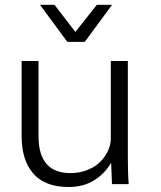

<svg xmlns="http://www.w3.org/2000/svg" viewBox="-20 -749 655 781"><path d="M258.8 11.7Q163.6 11.7 115.7 -42.7Q67.9 -97.2 67.9 -196.3V-501H136.7V-195.3Q136.7 -44.9 266.1 -44.9Q304.7 -44.9 336.9 -58.1Q369.1 -71.3 388.7 -91.8Q409.2 -112.8 419.9 -137Q430.7 -161.1 430.7 -185.1V-501H500V-116.7Q500 -84.5 500.7 -55.4Q501.5 -26.4 503.4 0H435.5L432.1 -86.9Q405.8 -42 362.3 -15.1Q318.8 11.7 258.8 11.7ZM253.9 -578.6 142.6 -729.5H201.7L286.6 -619.1L374 -729.5H436L324.7 -578.6Z"/></svg>

Font: Ride Light
Style: Regular
Weight: 300
Version: Version 3.000